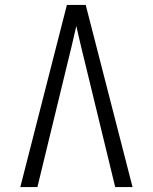

<svg xmlns="http://www.w3.org/2000/svg" viewBox="-20 -755 616 775"><path d="M62 0H131L250 -490Q260 -530 269.5 -570Q279 -610 288 -650Q297 -610 306.5 -570Q316 -530 326 -490L445 0H515L326 -735H250Z"/></svg>

Font: Iosevka Sparkle Light
Style: Regular
Weight: 300
Designer: Belleve Invis
Foundry: Belleve Invis
Version: Version 4.5.0; ttfautohint (v1.8.3)